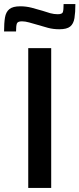

<svg xmlns="http://www.w3.org/2000/svg" viewBox="-47 -925 391 945"><path d="M92 0V-688H205V0ZM-27 -770Q-27 -811 -22.5 -838.5Q-18 -866 -1 -880Q16 -894 53 -894Q81 -894 108.5 -887Q136 -880 162 -872Q182 -865 200.5 -860Q219 -855 237 -855Q259 -855 262.5 -865.5Q266 -876 266 -905H324Q324 -864 319.5 -836Q315 -808 298.5 -794.5Q282 -781 245 -781Q215 -781 189 -788Q163 -795 137 -803Q116 -809 96.5 -814.5Q77 -820 61 -820Q40 -820 36 -809Q32 -798 32 -770Z"/></svg>

Font: Saira Medium
Style: Regular
Weight: 500
Designer: Hector Gatti with collaboration of the Omnibus-Type team
Foundry: Omnibus-Type
Version: Version 1.100; ttfautohint (v1.8.3)